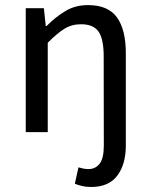

<svg xmlns="http://www.w3.org/2000/svg" viewBox="-20 -519 589 754"><path d="M337.9 215.3Q317.4 215.3 301.8 211.4Q286.1 207.5 273.9 202.6L288.1 138.2Q295.9 140.6 306.4 142.8Q316.9 145 327.6 145Q354.5 145 371.1 124Q387.7 103 387.7 52.7L387.2 -297.9Q387.2 -365.2 367.2 -394.5Q347.2 -423.8 297.9 -423.8Q261.2 -423.8 232.2 -405.5Q203.1 -387.2 167.5 -351.1V0H81.1V-486.8H152.3L159.7 -417H163.1Q197.3 -451.7 236.3 -475.3Q275.4 -499 325.7 -499Q404.3 -499 439.2 -450.9Q474.1 -402.8 474.1 -309.6V52.7Q474.1 126 440.7 170.7Q407.2 215.3 337.9 215.3Z"/></svg>

Font: Varta Medium
Style: Regular
Weight: 500
Designer: Joana Correia, Viktoriya Grabowska, Eben Sorkin
Foundry: Sorkin Type Co.
Version: Version 1.004